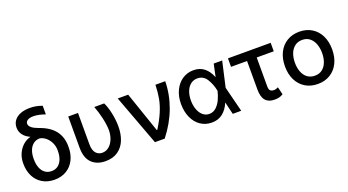

<svg xmlns="http://www.w3.org/2000/svg" viewBox="-54 -1310 3430 1893"><g transform="rotate(-20 1661.5 -364.0)"><path d="M284.2 -739.3Q318.8 -739.3 348.9 -733.6Q378.9 -728 412.1 -715.8V-625Q386.7 -634.8 353.5 -642.6Q320.3 -650.4 289.1 -650.4Q249.5 -650.4 228.3 -636.7Q207 -623 207 -600.6Q207 -556.2 301.8 -522.5Q409.7 -484.9 461.2 -418.2Q512.7 -351.6 512.7 -253.9V-244.1Q512.7 -171.4 483.9 -113.5Q455.1 -55.7 401.4 -22.9Q347.7 9.8 275.4 9.8Q202.1 9.8 148.2 -22.7Q94.2 -55.2 65.7 -112.3Q37.1 -169.4 37.1 -242.2V-251Q37.1 -303.7 57.6 -349.6Q78.1 -395.5 113.5 -426.8Q148.9 -458 191.4 -468.8V-470.7Q146 -490.7 120.8 -524.2Q95.7 -557.6 95.7 -600.6Q95.7 -642.6 118.4 -673.8Q141.1 -705.1 183.6 -722.2Q226.1 -739.3 284.2 -739.3ZM275.4 -80.1Q316.4 -80.1 344.5 -102.1Q372.6 -124 386.5 -161.6Q400.4 -199.2 400.4 -247.1V-256.8Q400.4 -293.5 384.5 -329.3Q368.7 -365.2 340.1 -390.9Q311.5 -416.5 275.4 -423.8Q234.4 -423.8 206.1 -401.6Q177.7 -379.4 163.6 -341.6Q149.4 -303.7 149.4 -256.8V-247.1Q149.4 -199.7 163.6 -161.9Q177.7 -124 206.1 -102.1Q234.4 -80.1 275.4 -80.1Z M714.8 -530.3V-202.1Q714.8 -138.2 741 -108.6Q767.1 -79.1 806.6 -79.1Q846.7 -79.1 877.7 -104.7Q908.7 -130.4 926 -174.1Q943.4 -217.8 943.4 -269.5Q941.9 -327.1 925.8 -397.2Q909.7 -467.3 885.7 -530.3H989.3Q1012.2 -485.4 1028.1 -411.9Q1043.9 -338.4 1043.9 -269.5Q1043.9 -191.4 1019.3 -128.4Q994.6 -65.4 942.1 -27.8Q889.6 9.8 810.5 9.8Q718.3 9.8 665.3 -43.2Q612.3 -96.2 612.3 -203.1V-530.3Z M1131.8 -530.3H1241.2L1386.7 -106.4H1392.6Q1444.8 -190.4 1473.1 -257.8Q1501.5 -325.2 1513.2 -387.9Q1524.9 -450.7 1527.3 -530.3H1629.9Q1628.4 -393.6 1578.4 -258.1Q1528.3 -122.6 1431.6 0H1329.1Z M1699.2 -265.6Q1699.2 -344.2 1728.8 -406.2Q1758.3 -468.3 1810.1 -502.7Q1861.8 -537.1 1926.8 -537.1Q1993.7 -537.1 2038.8 -500.7Q2084 -464.4 2109.4 -399.4H2110.8L2138.7 -530.3H2227.5L2167.5 -265.1L2234.4 0H2145.5L2114.7 -128.9H2113.3Q2086.4 -64.5 2039.8 -26.9Q1993.2 10.7 1924.8 10.7Q1858.4 10.7 1807.1 -24.2Q1755.9 -59.1 1727.5 -122.1Q1699.2 -185.1 1699.2 -265.6ZM1929.7 -78.1Q1972.7 -78.1 2003.9 -108.2Q2035.2 -138.2 2053.7 -179.9Q2072.3 -221.7 2082 -263.7L2082.5 -265.1L2082 -266.6Q2067.9 -337.9 2033.2 -393.1Q1998.5 -448.2 1934.6 -448.2Q1895.5 -448.2 1865.5 -425Q1835.4 -401.9 1819.1 -360.1Q1802.7 -318.4 1802.7 -264.6Q1802.7 -211.9 1818.6 -169.2Q1834.5 -126.5 1863.3 -102.3Q1892.1 -78.1 1929.7 -78.1Z M2736.3 -441.4H2557.6V-139.6Q2557.6 -103.5 2571.5 -92.3Q2585.4 -81.1 2608.4 -81.1Q2620.6 -81.1 2631.1 -84.5Q2641.6 -87.9 2653.3 -93.8L2672.9 -13.7Q2650.9 0 2630.1 4.9Q2609.4 9.8 2582 9.8Q2519.5 9.8 2487.8 -27.1Q2456.1 -64 2456.1 -142.6V-441.4H2288.1V-530.3H2736.3Z M2789.1 -262.7Q2789.1 -344.7 2819.8 -406.7Q2850.6 -468.8 2906.7 -502.9Q2962.9 -537.1 3037.1 -537.1Q3110.8 -537.1 3167 -502.9Q3223.1 -468.8 3253.7 -406.5Q3284.2 -344.2 3284.2 -262.7Q3284.2 -181.2 3253.7 -119.4Q3223.1 -57.6 3167 -23.4Q3110.8 10.7 3037.1 10.7Q2962.9 10.7 2906.7 -23.4Q2850.6 -57.6 2819.8 -119.4Q2789.1 -181.2 2789.1 -262.7ZM3178.7 -262.7Q3178.7 -314.9 3162.8 -357.7Q3147 -400.4 3115 -425.8Q3083 -451.2 3037.1 -451.2Q2990.2 -451.2 2957.8 -425.8Q2925.3 -400.4 2909.4 -357.7Q2893.6 -314.9 2893.6 -262.7Q2893.6 -210.4 2909.4 -168.2Q2925.3 -126 2957.8 -101.1Q2990.2 -76.2 3037.1 -76.2Q3083.5 -76.2 3115.2 -101.1Q3147 -126 3162.8 -168.2Q3178.7 -210.4 3178.7 -262.7Z"/></g></svg>

Font: WEMIX Pretendard Medium
Style: Regular
Weight: 500
Designer: Base glyphs from Inter by Rasmus Andersson; Hangeul glyphs from Noto Sans CJK(Source Han Sans) by Jang Soo-young and Kan
Foundry: Kil Hyung-jin
Version: Version 1.000